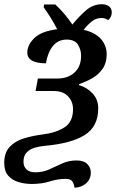

<svg xmlns="http://www.w3.org/2000/svg" viewBox="-60 -681 548 907"><path d="M292 206Q290 189 282 176.5Q274 164 250 164Q213 164 175.5 176Q138 188 89 188Q57 188 27 179Q-3 170 -21.5 148.5Q-40 127 -40 89Q-40 40 -14 12.5Q12 -15 53.5 -27.5Q95 -40 142 -46Q206 -54 245.5 -80Q285 -106 285 -165Q285 -201 261.5 -226Q238 -251 194 -251H108L119 -310H210Q261 -310 292 -338.5Q323 -367 323 -417Q323 -448 307.5 -471Q292 -494 255 -494Q214 -494 189.5 -463Q165 -432 157 -382Q69 -382 69 -433Q69 -468 101.5 -500.5Q134 -533 210 -543Q196 -571 178 -599.5Q160 -628 146 -647L149 -660H201Q223 -640 244.5 -614.5Q266 -589 282 -565Q311 -601 345 -631Q379 -661 421 -661Q442 -661 455 -651Q468 -641 468 -622Q468 -601 451 -586Q437 -596 420 -596Q393 -596 372.5 -579Q352 -562 335 -540Q389 -528 416.5 -497Q444 -466 444 -425Q444 -384 425 -356.5Q406 -329 376.5 -312Q347 -295 314 -284L313 -279Q351 -268 377.5 -239.5Q404 -211 404 -169Q404 -83 340 -43Q276 -3 151 8Q128 10 105 16.5Q82 23 66.5 38.5Q51 54 51 83Q51 106 65.5 119.5Q80 133 107 133Q143 133 173 119Q203 105 234 91Q265 77 302 77Q336 77 352.5 94Q369 111 369 134Q369 165 347.5 184.5Q326 204 292 206Z"/></svg>

Font: Noto Serif SemiCondensed SemiBold
Style: Italic
Weight: 600
Width: 4
Italic angle: -12°
Designer: Monotype Design Team
Foundry: Monotype Imaging Inc.
Version: Version 2.014; ttfautohint (v1.8.4.7-5d5b)